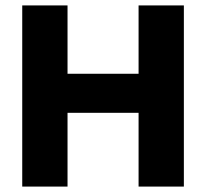

<svg xmlns="http://www.w3.org/2000/svg" viewBox="-20 -688 760 708"><path d="M658 0V-668H491V-416H229V-668H62V0H229V-272H491V0Z"/></svg>

Font: Celebes ExtraBold
Style: Regular
Weight: 800
Designer: Anugrah Pasau
Foundry: Lafontype
Version: Version 1.000